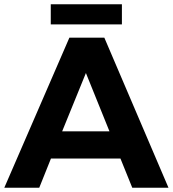

<svg xmlns="http://www.w3.org/2000/svg" viewBox="-23 -876 806 896"><path d="M267.1 -263.2H487.8L377.9 -535.2ZM594.2 0 539.1 -136.2H214.8L160.2 0H-2.9L300.8 -700.2H463.9L763.2 0ZM213.9 -856H545.9V-762.2H213.9Z"/></svg>

Font: Montserrat-SemiBold
Style: Regular
Weight: 600
Designer: Julieta Ulanovsky
Foundry: Julieta Ulanovsky
Version: Version 6.001